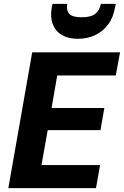

<svg xmlns="http://www.w3.org/2000/svg" viewBox="-20 -970 639 990"><path d="M23 0 146 -700H599L577 -581H275L246 -413H518L498 -299H226L194 -119H496L475 0ZM381 -770Q332 -770 299 -789.5Q266 -809 252 -845.5Q238 -882 247 -932L251 -950H327Q321 -918 336.5 -899.5Q352 -881 401 -881Q450 -881 472 -899.5Q494 -918 500 -950H577L573 -932Q565 -881 538 -844.5Q511 -808 471 -789Q431 -770 381 -770Z"/></svg>

Font: DM Sans Black
Style: Italic
Weight: 900
Italic angle: -10°
Designer: Colophon Foundry, Jonny Pinhorn
Foundry: Colophon Foundry
Version: Version 4.004;gftools[0.9.30]